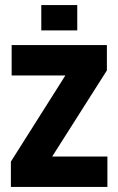

<svg xmlns="http://www.w3.org/2000/svg" viewBox="-20 -738 467 758"><path d="M23 0V-100L238 -440H26V-560H402V-460L186 -120H404V0ZM143 -618V-718H285V-618Z"/></svg>

Font: Tektur SemiCondensed SemiBold
Style: Regular
Weight: 600
Width: 4
Designer: Adam Jagosz
Foundry: Adam Jagosz
Version: Version 1.005;gftools[0.9.30]